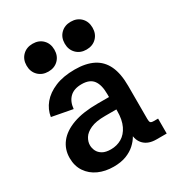

<svg xmlns="http://www.w3.org/2000/svg" viewBox="-184 -891 948 1022"><g transform="rotate(-30 289.5 -379.5)"><path d="M216.8 12.2Q165.5 12.2 124.5 -6.3Q83.5 -24.9 59.6 -60.3Q35.6 -95.7 35.6 -145Q35.6 -198.2 66.7 -238Q97.7 -277.8 158.4 -299.8Q219.2 -321.8 309.1 -321.8H388.2L379.4 -310.1V-339.8Q379.4 -396.5 357.9 -425.3Q336.4 -454.1 286.6 -454.1Q239.3 -454.1 213.9 -429.2Q188.5 -404.3 184.6 -360.4L58.1 -384.3Q64.5 -427.7 93.5 -462.9Q122.6 -498 172.9 -519Q223.1 -540 293.9 -540Q361.3 -540 406.7 -517.1Q452.1 -494.1 474.9 -446Q497.6 -397.9 497.6 -321.8V-119.1Q497.6 -102.5 502.2 -97.2Q506.8 -91.8 522 -91.8H548.3V0H485.4Q437.5 0 410.6 -25.6Q383.8 -51.3 383.8 -96.2V-126L404.3 -120.1Q397.5 -99.1 384.3 -76.2Q371.1 -53.2 349.1 -33.2Q327.1 -13.2 294.7 -0.5Q262.2 12.2 216.8 12.2ZM250 -75.2Q286.6 -75.2 316.2 -92.5Q345.7 -109.9 363 -145.8Q380.4 -181.6 380.4 -236.3V-245.1H311Q253.9 -245.1 221.7 -230.2Q189.5 -215.3 176.3 -193.6Q163.1 -171.9 163.1 -150.4Q163.1 -131.8 171.6 -114.5Q180.2 -97.2 199.2 -86.2Q218.3 -75.2 250 -75.2ZM168.5 -600.1Q130.9 -600.1 106.9 -624Q83 -647.9 83 -685.5Q83 -723.6 106.9 -747.3Q130.9 -771 168.5 -771Q206.5 -771 230.2 -747.3Q253.9 -723.6 253.9 -685.5Q253.9 -647.9 230.2 -624Q206.5 -600.1 168.5 -600.1ZM402.8 -600.1Q365.2 -600.1 341.3 -624Q317.4 -647.9 317.4 -685.5Q317.4 -723.6 341.3 -747.3Q365.2 -771 402.8 -771Q440.9 -771 464.6 -747.3Q488.3 -723.6 488.3 -685.5Q488.3 -647.9 464.6 -624Q440.9 -600.1 402.8 -600.1Z"/></g></svg>

Font: Schibsted Grotesk SemiBold
Style: Regular
Weight: 600
Designer: Bakken & Baeck AS, Henrik Kongsvoll
Foundry: Schibsted ASA
Version: Version 1.100;gftools[0.9.25]